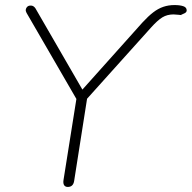

<svg xmlns="http://www.w3.org/2000/svg" viewBox="-20 -733 758 759"><path d="M248 6Q238 6 233.5 -1Q229 -8 231 -21L286 -367L290 -328L85 -682Q81 -689 82 -695.5Q83 -702 88 -706.5Q93 -711 101 -711Q106 -711 109.5 -709.5Q113 -708 116.5 -704.5Q120 -701 123 -695L312 -368H296L543 -644Q566 -669 585.5 -684Q605 -699 625.5 -706Q646 -713 670 -713Q691 -713 704.5 -708.5Q718 -704 718 -692Q718 -685 710.5 -681Q703 -677 697.5 -675Q692 -673 698 -673Q701 -673 686.5 -674.5Q672 -676 666 -676Q641 -676 622 -664.5Q603 -653 577 -624L311 -328L328 -367L273 -17Q269 6 248 6Z"/></svg>

Font: Nunito ExtraLight
Style: Italic
Weight: 200
Italic angle: -9°
Designer: Vernon Adams
Foundry: Vernon Adams
Version: Version 3.602